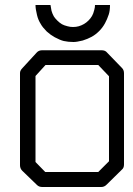

<svg xmlns="http://www.w3.org/2000/svg" viewBox="-20 -798 532 768"><path d="M122 -778H182Q184 -764 186 -755Q189 -744 195 -733Q199 -726 209 -716Q218.5 -706.5 228 -701Q236 -696.5 250 -693Q260.5 -690 272 -690Q284.5 -690 295 -693Q305.5 -696 316 -702Q325.5 -707.5 334 -716Q342.5 -724.5 348 -734Q353.5 -743.5 357 -758Q360 -768.5 360 -778H420Q420 -755 415 -740Q408.5 -720.5 400 -705Q390.5 -687.5 377 -674Q362.5 -659.5 347 -651Q330.5 -642 311 -636Q287 -630 274 -630Q252.5 -630 235 -634Q220.5 -637.5 199 -649Q182.5 -658 167 -672Q150 -689 143 -702Q132.5 -718.5 128 -738Q122 -762 122 -778ZM122 -494V-150L161 -110H373L416 -153V-493L373 -538H162ZM70 -526 127 -588Q135 -597 149 -597H386Q401 -597 408 -588L468 -526Q476 -518 476 -505V-140Q476 -126 467 -119L406 -59Q397 -50 385 -50H149Q136 -50 128 -58L69 -115Q60 -124 60 -137V-506Q60 -516 70 -526Z"/></svg>

Font: IBM 3270 Semi-Condensed
Style: Condensed
Weight: 400
Monospace: yes
Version: Version 2.3.1